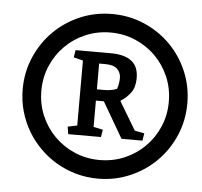

<svg xmlns="http://www.w3.org/2000/svg" viewBox="-47 -811 731 696"><g transform="rotate(5 319.0 -463.5)"><path d="M34.2 -463.4Q34.2 -525.4 57.9 -580.1Q81.5 -634.8 122.1 -675.3Q162.6 -715.8 217.3 -739.3Q272 -762.7 334 -762.7Q396 -762.7 450.7 -739.3Q505.4 -715.8 545.9 -675.3Q586.4 -634.8 609.9 -580.1Q633.3 -525.4 633.3 -463.4Q633.3 -401.4 609.9 -346.7Q586.4 -292 545.9 -251.5Q505.4 -210.9 450.7 -187.3Q396 -163.6 334 -163.6Q292.5 -163.6 254.2 -174.3Q215.8 -185.1 182.6 -204.6Q149.4 -224.1 122.1 -251.5Q94.7 -278.8 75.2 -312Q55.7 -345.2 44.9 -383.5Q34.2 -421.9 34.2 -463.4ZM102.1 -463.4Q102.1 -415 120.1 -372.8Q138.2 -330.6 169.7 -299.1Q201.2 -267.6 243.4 -249.5Q285.6 -231.4 334 -231.4Q382.3 -231.4 424.6 -249.5Q466.8 -267.6 498.3 -299.1Q529.8 -330.6 547.9 -372.8Q565.9 -415 565.9 -463.4Q565.9 -511.7 547.9 -554Q529.8 -596.2 498.3 -627.7Q466.8 -659.2 424.6 -677.2Q382.3 -695.3 334 -695.3Q285.6 -695.3 243.4 -677.2Q201.2 -659.2 169.7 -627.7Q138.2 -596.2 120.1 -554Q102.1 -511.7 102.1 -463.4ZM242.7 -585.4 208.5 -593.8 212.9 -620.6H340.3Q390.6 -620.6 416.5 -600.8Q442.4 -581.1 442.4 -538.6Q442.4 -505.9 427.7 -485.8Q413.1 -465.8 391.6 -452.6V-449.7L452.1 -348.6L487.3 -341.8L482.9 -314.9H406.7L331.1 -444.8H302.2V-349.1L336.4 -341.8L332 -314.9H212.9L208.5 -341.8L242.7 -349.1ZM302.2 -579.6V-485.8H329.6Q340.3 -485.8 348.6 -487.1Q356.9 -488.3 362.8 -489.7Q369.6 -491.7 375 -494.1Q376.5 -499 378.4 -505.4Q379.4 -510.7 380.6 -518.1Q381.8 -525.4 381.8 -534.2Q381.8 -552.7 368.7 -566.2Q355.5 -579.6 324.7 -579.6Z"/></g></svg>

Font: Noticia Text
Style: Italic
Weight: 400
Italic angle: -8°
Designer: JM Sole
Foundry: JM Sole
Version: Version 1.003